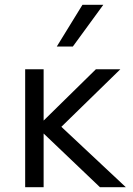

<svg xmlns="http://www.w3.org/2000/svg" viewBox="-20 -781 555 801"><path d="M85 0V-492H162V-278L380 -492H482L236 -252L505 0H397L162 -224V0ZM411 -761 284 -587H217L324 -761Z"/></svg>

Font: Wix Madefor Text
Style: Regular
Weight: 400
Designer: Dalton Maag Ltd
Foundry: Dalton Maag Ltd
Version: Version 3.100